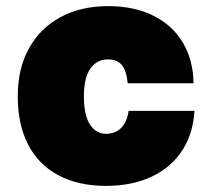

<svg xmlns="http://www.w3.org/2000/svg" viewBox="-20 -595 690 627"><path d="M38 -281Q38 -371 74.5 -437Q111 -503 177.5 -539Q244 -575 333 -575Q418 -575 480.5 -544Q543 -513 577 -456Q611 -399 612 -323H397Q393 -365 377.5 -383Q362 -401 333 -401Q296 -401 275 -371Q254 -341 254 -281Q254 -218 274 -188Q294 -158 326 -158Q356 -158 375.5 -177Q395 -196 400 -233H615Q611 -159 575 -103.5Q539 -48 475 -18Q411 12 326 12Q235 12 170 -23Q105 -58 71.5 -123.5Q38 -189 38 -281Z"/></svg>

Font: Azeret Mono Black
Style: Regular
Weight: 900
Designer: Martin Vácha
Foundry: Displaay
Version: Version 1.000; Glyphs 3.0.3, build 3074